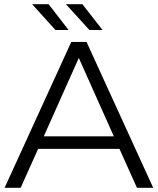

<svg xmlns="http://www.w3.org/2000/svg" viewBox="-20 -901 757 921"><path d="M2 0 322 -700H395L715 0H637L553 -187H163L79 0ZM190 -247H526L358 -623ZM246 -757 134 -881H213L309 -757ZM409 -757 296 -881H375L472 -757Z"/></svg>

Font: Modern
Style: Small
Weight: 400
Designer: Julieta Ulanovsky
Foundry: Julieta Ulanovsky
Version: Version 8.000